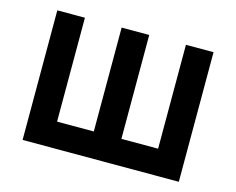

<svg xmlns="http://www.w3.org/2000/svg" viewBox="-83 -684 990 805"><g transform="rotate(15 412.0 -281.0)"><path d="M72.9 0H751V-562.5H631.2V-111.5H471.9V-562.5H352.1V-111.5H192.7V-562.5H72.9Z"/></g></svg>

Font: Manrope3 Bold
Style: Regular
Weight: 700
Designer: Mikhail Sharanda
Foundry: Mikhail Sharanda
Version: Version 3.000;PS 003.000;hotconv 1.0.88;makeotf.lib2.5.64775